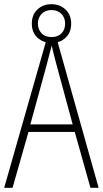

<svg xmlns="http://www.w3.org/2000/svg" viewBox="-20 -897 491 917"><path d="M412 0 337 -267H116L40 0H0L204 -715H250L451 0ZM249 -591Q243 -614 237.5 -635Q232 -656 227 -679Q221 -657 215.5 -636Q210 -615 204 -591L125 -303H327ZM227 -692Q187 -692 159.5 -716.5Q132 -741 132 -784Q132 -827 159 -852Q186 -877 226 -877Q266 -877 293 -851.5Q320 -826 320 -784Q320 -742 293.5 -717Q267 -692 227 -692ZM227 -720Q256 -720 273.5 -737.5Q291 -755 291 -784Q291 -813 273 -831Q255 -849 226 -849Q196 -849 178.5 -830.5Q161 -812 161 -784Q161 -757 178 -738.5Q195 -720 227 -720Z"/></svg>

Font: Noto Sans Gujarati UI Condensed ExtraLight
Style: Regular
Weight: 200
Width: 3
Designer: Jelle Bosma - Monotype Design Team, Universal Thirst
Foundry: Monotype Imaging Inc.
Version: Version 2.106; ttfautohint (v1.8.4.7-5d5b)